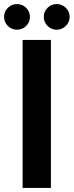

<svg xmlns="http://www.w3.org/2000/svg" viewBox="-28 -923 362 943"><path d="M83 0V-727H222V0ZM55 -777Q29.5 -777 10.8 -795.5Q-8 -814 -8 -840Q-8 -866.5 10.8 -884.8Q29.5 -903 55 -903Q81.5 -903 100.2 -884.8Q119 -866.5 119 -840Q119 -814 100.2 -795.5Q81.5 -777 55 -777ZM250 -777Q224.5 -777 205.8 -795.5Q187 -814 187 -840Q187 -866.5 205.8 -884.8Q224.5 -903 250 -903Q276.5 -903 295.2 -884.8Q314 -866.5 314 -840Q314 -814 295.2 -795.5Q276.5 -777 250 -777Z"/></svg>

Font: Expletus Sans
Style: Bold
Weight: 700
Version: Version 7.500